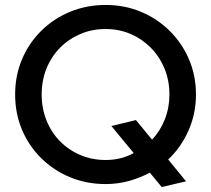

<svg xmlns="http://www.w3.org/2000/svg" viewBox="-20 -731 850 774"><path d="M632 23 584 -35Q545 -14 500 -1.5Q455 11 406 11Q329 11 262.5 -16.5Q196 -44 146 -93.5Q96 -143 68.5 -208.5Q41 -274 41 -350Q41 -426 68.5 -491.5Q96 -557 146 -606.5Q196 -656 262.5 -683.5Q329 -711 406 -711Q482 -711 548 -683.5Q614 -656 664 -606.5Q714 -557 742 -491.5Q770 -426 770 -350Q770 -273 740 -205Q710 -137 658 -88L730 0ZM406 -86Q437 -86 465.5 -93Q494 -100 519 -114L429 -223L528 -247L593 -168Q626 -203 644.5 -250Q663 -297 663 -350Q663 -407 643 -455Q623 -503 588 -538.5Q553 -574 506.5 -594Q460 -614 406 -614Q351 -614 304 -594Q257 -574 222 -538.5Q187 -503 167.5 -455Q148 -407 148 -350Q148 -294 167.5 -245.5Q187 -197 222 -161.5Q257 -126 304 -106Q351 -86 406 -86Z"/></svg>

Font: Red Hat Display SemiBold
Style: Regular
Weight: 600
Designer: Pentagram, MCKL
Foundry: Pentagram, MCKL
Version: Version 1.023